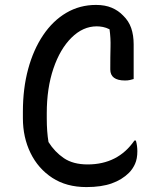

<svg xmlns="http://www.w3.org/2000/svg" viewBox="-20 -740 640 780"><path d="M331 20Q250 20 192.5 -17.5Q135 -55 104 -118.5Q73 -182 73 -260V-286Q73 -381 94.5 -460Q116 -539 155.5 -597.5Q195 -656 249.5 -688Q304 -720 370 -720Q407 -720 434 -708.5Q461 -697 480 -677Q503 -655 513 -626Q523 -597 523 -560V-419Q517 -417 508 -415Q499 -413 488 -413Q428 -413 428 -458Q428 -514 429 -549.5Q430 -585 425 -621Q411 -628 398 -630.5Q385 -633 373 -633Q317 -633 270.5 -587Q224 -541 197 -461.5Q170 -382 170 -280V-259Q170 -205 177 -163Q202 -123 239.5 -97.5Q277 -72 336 -72Q459 -72 526 -169H532Q535 -159 536.5 -147.5Q538 -136 538 -126Q538 -95 528.5 -74Q519 -53 504 -38Q476 -10 434 5Q392 20 331 20Z"/></svg>

Font: Recursive Mn Csl St
Style: Regular
Weight: 400
Monospace: yes
Version: Version 1.079;hotconv 1.0.112;makeotfexe 2.5.65598; ttfautoh